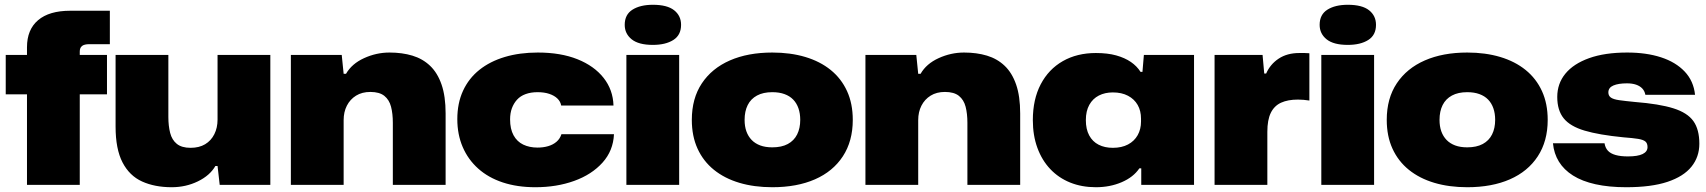

<svg xmlns="http://www.w3.org/2000/svg" viewBox="-20 -774 7145 804"><path d="M93 0V-379H4V-544H93V-576Q93 -650 139.5 -689.5Q186 -729 274 -729H440V-589H354Q333 -589 323.5 -581.5Q314 -574 314 -558V-544H428V-379H314V0Z M699 10Q628 10 575 -14Q522 -38 493 -94Q464 -150 464 -244V-544H685V-284Q685 -247 692.5 -217.5Q700 -188 720.5 -171.5Q741 -155 778 -155Q814 -155 839 -170Q864 -185 877.5 -212Q891 -239 891 -273V-544H1112V0H900L891 -79H882Q859 -39 808.5 -14.5Q758 10 699 10Z M1198 0V-544H1411L1419 -465H1429Q1453 -507 1504.5 -530.5Q1556 -554 1611 -554Q1664 -554 1707 -541Q1750 -528 1781 -498.5Q1812 -469 1829 -420Q1846 -371 1846 -299V0H1625V-260Q1625 -298 1617.5 -327Q1610 -356 1589.5 -372.5Q1569 -389 1531 -389Q1496 -389 1471 -373.5Q1446 -358 1432.5 -331.5Q1419 -305 1419 -271V0Z M2222 10Q2146 10 2085.5 -10Q2025 -30 1982.5 -68Q1940 -106 1917.5 -158.5Q1895 -211 1895 -275Q1895 -342 1919 -394Q1943 -446 1987.5 -481.5Q2032 -517 2094 -535.5Q2156 -554 2232 -554Q2328 -554 2398 -526Q2468 -498 2507.5 -448Q2547 -398 2549 -332H2330Q2327 -349 2314 -361.5Q2301 -374 2280 -381Q2259 -388 2231 -388Q2203 -388 2181 -380Q2159 -372 2145 -356.5Q2131 -341 2123.5 -320.5Q2116 -300 2116 -274Q2116 -234 2130.5 -207.5Q2145 -181 2171 -168.5Q2197 -156 2231 -156Q2255 -156 2275.5 -162Q2296 -168 2310.5 -180.5Q2325 -193 2331 -212H2551Q2548 -143 2503 -93Q2458 -43 2384.5 -16.5Q2311 10 2222 10Z M2603 0V-544H2824V0ZM2714 -586Q2654 -586 2625 -609.5Q2596 -633 2596 -670Q2596 -713 2628.5 -733.5Q2661 -754 2714 -754Q2774 -754 2803 -731Q2832 -708 2832 -670Q2832 -627 2799.5 -606.5Q2767 -586 2714 -586Z M3214 10Q3138 10 3076 -8.5Q3014 -27 2969.5 -63Q2925 -99 2901 -151.5Q2877 -204 2877 -272Q2877 -362 2919 -425Q2961 -488 3036.5 -521Q3112 -554 3214 -554Q3290 -554 3352 -535.5Q3414 -517 3458.5 -481Q3503 -445 3527 -392.5Q3551 -340 3551 -272Q3551 -183 3509.5 -119.5Q3468 -56 3392.5 -23Q3317 10 3214 10ZM3214 -157Q3253 -157 3279 -171Q3305 -185 3318 -211Q3331 -237 3331 -272Q3331 -299 3323.5 -320.5Q3316 -342 3301.5 -357Q3287 -372 3265 -380Q3243 -388 3214 -388Q3176 -388 3150 -374Q3124 -360 3111 -334Q3098 -308 3098 -272Q3098 -245 3105.5 -224Q3113 -203 3127.5 -188Q3142 -173 3163.5 -165Q3185 -157 3214 -157Z M3604 0V-544H3817L3825 -465H3835Q3859 -507 3910.5 -530.5Q3962 -554 4017 -554Q4070 -554 4113 -541Q4156 -528 4187 -498.5Q4218 -469 4235 -420Q4252 -371 4252 -299V0H4031V-260Q4031 -298 4023.5 -327Q4016 -356 3995.5 -372.5Q3975 -389 3937 -389Q3902 -389 3877 -373.5Q3852 -358 3838.5 -331.5Q3825 -305 3825 -271V0Z M4569 10Q4510 10 4461.5 -9.5Q4413 -29 4378 -66Q4343 -103 4324 -155Q4305 -207 4305 -271Q4305 -358 4338 -421Q4371 -484 4430.5 -518Q4490 -552 4569 -552Q4618 -552 4654 -542Q4690 -532 4715.5 -514.5Q4741 -497 4756 -473H4764L4770 -544H4980V0H4759V-69H4751Q4726 -32 4677 -11Q4628 10 4569 10ZM4640 -155Q4677 -155 4703.5 -169Q4730 -183 4744 -208Q4758 -233 4758 -265V-277Q4758 -310 4744 -334.5Q4730 -359 4703.5 -373Q4677 -387 4640 -387Q4607 -387 4581.5 -374Q4556 -361 4541.5 -335Q4527 -309 4527 -271Q4527 -233 4541 -207Q4555 -181 4580.5 -168Q4606 -155 4640 -155Z M5066 0V-544H5267L5274 -466H5282Q5299 -505 5334.5 -528.5Q5370 -552 5421 -552Q5433 -552 5443 -552Q5453 -552 5463 -551V-353Q5451 -355 5438.5 -356Q5426 -357 5415 -357Q5373 -357 5344.5 -344Q5316 -331 5301.5 -301.5Q5287 -272 5287 -222V0Z M5513 0V-544H5734V0ZM5624 -586Q5564 -586 5535 -609.5Q5506 -633 5506 -670Q5506 -713 5538.5 -733.5Q5571 -754 5624 -754Q5684 -754 5713 -731Q5742 -708 5742 -670Q5742 -627 5709.5 -606.5Q5677 -586 5624 -586Z M6124 10Q6048 10 5986 -8.5Q5924 -27 5879.5 -63Q5835 -99 5811 -151.5Q5787 -204 5787 -272Q5787 -362 5829 -425Q5871 -488 5946.5 -521Q6022 -554 6124 -554Q6200 -554 6262 -535.5Q6324 -517 6368.5 -481Q6413 -445 6437 -392.5Q6461 -340 6461 -272Q6461 -183 6419.5 -119.5Q6378 -56 6302.5 -23Q6227 10 6124 10ZM6124 -157Q6163 -157 6189 -171Q6215 -185 6228 -211Q6241 -237 6241 -272Q6241 -299 6233.5 -320.5Q6226 -342 6211.5 -357Q6197 -372 6175 -380Q6153 -388 6124 -388Q6086 -388 6060 -374Q6034 -360 6021 -334Q6008 -308 6008 -272Q6008 -245 6015.5 -224Q6023 -203 6037.5 -188Q6052 -173 6073.5 -165Q6095 -157 6124 -157Z M6790 10Q6717 10 6661 -2.5Q6605 -15 6567 -39Q6529 -63 6508 -97Q6487 -131 6483 -174H6699Q6702 -155 6713 -143Q6724 -131 6745 -125Q6766 -119 6797 -119Q6838 -119 6858.5 -129Q6879 -139 6879 -158Q6879 -174 6870 -181.5Q6861 -189 6839.5 -192.5Q6818 -196 6778 -199Q6676 -209 6615.5 -227Q6555 -245 6528 -278.5Q6501 -312 6501 -368Q6501 -424 6535 -465.5Q6569 -507 6634.5 -530.5Q6700 -554 6794 -554Q6874 -554 6935.5 -534Q6997 -514 7034.5 -474.5Q7072 -435 7078 -377H6870Q6867 -393 6857 -403.5Q6847 -414 6831 -419.5Q6815 -425 6793 -425Q6757 -425 6736 -416Q6715 -407 6715 -387Q6715 -373 6725.5 -365.5Q6736 -358 6760.5 -354.5Q6785 -351 6826 -347Q6928 -339 6987 -320.5Q7046 -302 7071 -267Q7096 -232 7096 -172Q7096 -117 7063 -76Q7030 -35 6962.5 -12.5Q6895 10 6790 10Z"/></svg>

Font: Mona Sans Expanded Black
Style: Regular
Weight: 900
Width: 7
Designer: Deni Anggara
Foundry: GitHub
Version: Version 2.000